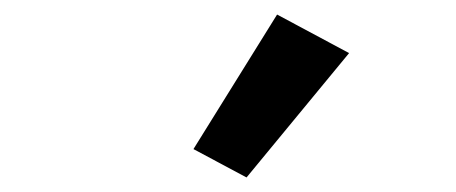

<svg xmlns="http://www.w3.org/2000/svg" viewBox="-20 -825 627 264"><path d="M319 -581 246 -620 361 -805 460 -752Z"/></svg>

Font: IBM Plex Sans SmBld
Style: Italic
Weight: 600
Italic angle: -11°
Designer: Mike Abbink, Paul van der Laan, Pieter van Rosmalen
Foundry: Bold Monday
Version: Version 3.005